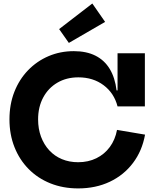

<svg xmlns="http://www.w3.org/2000/svg" viewBox="-20 -1063 879 1096"><path d="M426 12.5Q340 12.5 268 -16.2Q196 -45 143.8 -97.8Q91.5 -150.5 62.8 -222.8Q34 -295 34 -381.5Q34 -467.5 62 -538.8Q90 -610 140.2 -662Q190.5 -714 257.2 -742.5Q324 -771 401.5 -771Q473.5 -771 524.8 -745.2Q576 -719.5 606.2 -669.8Q636.5 -620 645.5 -547H682.5L651 -455.5Q631.5 -531.5 571.5 -576.5Q511.5 -621.5 427.5 -621.5Q359.5 -621.5 307.8 -591.2Q256 -561 226.8 -506.8Q197.5 -452.5 197.5 -381.5Q197.5 -327.5 214.2 -282.5Q231 -237.5 261.2 -204.8Q291.5 -172 333.5 -154.5Q375.5 -137 426 -137Q484 -137 530.2 -159.8Q576.5 -182.5 607 -224Q637.5 -265.5 648 -321.5L808 -294.5Q791.5 -202 739.2 -132.8Q687 -63.5 606.8 -25.5Q526.5 12.5 426 12.5ZM651 -455.5V-759H807V-455.5ZM507 -1043 580 -938 373 -818 317.5 -897Z"/></svg>

Font: Hepta Slab
Style: Bold
Weight: 700
Designer: Michael LaGattuta
Foundry: Michael LaGattuta
Version: Version 1.100